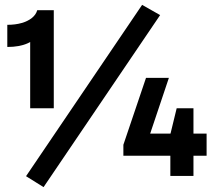

<svg xmlns="http://www.w3.org/2000/svg" viewBox="-20 -723 884 789"><path d="M104 -600 135 -585Q127 -560 93.5 -545Q60 -530 10 -530V-621Q43 -621 69 -628.5Q95 -636 111.5 -649.5Q128 -663 133 -681H201V-278H104ZM159 46 87 1 564 -703 638 -661ZM775 -278V0H680V-140L679 -167L706 -278ZM487 -83V-128L580 -403H674L579 -120L571 -174H829V-83Z"/></svg>

Font: Gabarito Medium
Style: Regular
Weight: 500
Designer: Leandro Assis / Alvaro Franca / Felipe Casaprima
Foundry: Naipe Foundry
Version: Version 1.000